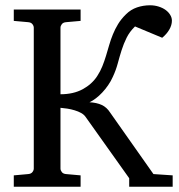

<svg xmlns="http://www.w3.org/2000/svg" viewBox="-20 -707 679 727"><path d="M469.2 0V-32.2L304.2 -264.2Q298.3 -272.9 287.4 -279.1Q276.4 -285.2 262.7 -289.3Q249 -293.5 234.9 -295.7Q220.7 -297.9 209 -298.8V-68.8Q209 -62 214.1 -55.4Q219.2 -48.8 230 -47.9L285.2 -43V0H32.2V-43L86.9 -47.9Q97.7 -48.8 102.8 -55.4Q107.9 -62 107.9 -68.8V-602.1Q107.9 -608.9 102.8 -615.5Q97.7 -622.1 86.9 -623L32.2 -627.9V-670.9H285.2V-627.9L230 -623Q219.2 -622.1 214.1 -615.5Q209 -608.9 209 -602.1V-350.1Q257.8 -350.1 293 -369.1Q328.1 -388.2 348.1 -418.9Q359.9 -437 367.7 -456.5Q375.5 -476.1 381.6 -496.3Q387.7 -516.6 393.6 -536.9Q399.4 -557.1 407.5 -576.9Q415.5 -596.7 427.2 -616Q439 -635.3 457 -652.8Q475.1 -670.9 498.8 -679Q522.5 -687 547.9 -687Q565.4 -687 580.8 -682.1Q596.2 -677.2 607.2 -669.2Q618.2 -661.1 624.5 -650.6Q630.9 -640.1 630.9 -628.9Q630.9 -611.8 621.1 -595Q611.3 -578.1 594.2 -564L491.2 -606.9Q470.7 -586.9 459.5 -564.2Q448.2 -541.5 440.4 -516.8Q432.6 -492.2 425.8 -466.6Q418.9 -440.9 407.2 -416Q399.9 -399.4 389.4 -384.3Q378.9 -369.1 367.2 -356.7Q355.5 -344.2 343 -334.7Q330.6 -325.2 318.8 -319.8Q346.2 -318.4 365.2 -309.6Q384.3 -300.8 397 -280.8L561 -47.9L633.8 -43V0Z"/></svg>

Font: Charis SIL CyrE
Style: Regular
Weight: 400
Foundry: SIL International
Version: Version 5.000